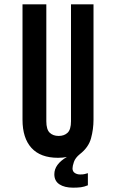

<svg xmlns="http://www.w3.org/2000/svg" viewBox="-20 -720 555 887"><path d="M194 -700V-160Q194 -122 209.5 -107Q225 -92 251 -92Q277 -92 292.5 -107Q308 -122 308 -160V-700H412V-167Q412 -123 400.5 -81Q389 -39 349 -8Q328 9 321.5 28Q315 47 315 58Q315 72 325.5 79Q336 86 350 86Q365 86 371.5 84Q378 82 386 80V136Q369 143 354 145Q339 147 318 147Q278 147 254.5 131.5Q231 116 231 85Q231 39 289 5Q272 9 248 9Q167 9 125.5 -36.5Q84 -82 84 -167V-700Z"/></svg>

Font: Bebas Neue Bold
Style: Regular
Weight: 700
Designer: Ryoichi Tsunekawa & LGV (GE)
Foundry: Free Software Foundation, Inc.
Version: Version 1.003 August 13, 2016